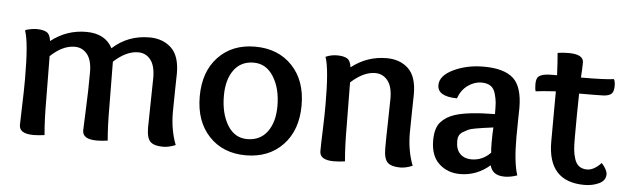

<svg xmlns="http://www.w3.org/2000/svg" viewBox="-42 -720 2834 871"><g transform="rotate(5 1375.0 -285.0)"><path d="M50.8 -466.8 55.2 -470.2Q82 -478 103 -478Q131.8 -478 147.9 -469Q164.1 -460 168 -429.2Q238.8 -484.9 328.1 -484.9Q415 -484.9 448.2 -420.9Q518.1 -484.9 616.2 -484.9Q676.8 -484.9 715.3 -449Q753.9 -413.1 753.9 -333Q753.9 -330.1 752.4 -259.5Q751 -189 751 -157.2Q751 -75.2 776.9 -8.8Q746.1 3.9 720.2 3.9Q679.2 3.9 662.1 -12.9Q645 -29.8 645 -77.1Q645 -111.8 647 -195.8Q648.9 -279.8 648.9 -304.2Q648.9 -358.9 627.4 -386Q606 -413.1 570.8 -413.1Q517.1 -413.1 460 -360.8Q461.9 -227.1 461.9 -157.2Q461.9 -66.9 467.8 -2Q440.9 2 418.9 2Q353 2 353 -38.1Q353 -55.2 356.9 -137.7Q360.8 -220.2 360.8 -304.2Q360.8 -358.9 338.9 -386Q316.9 -413.1 282.2 -413.1Q227.1 -413.1 171.9 -360.8Q173.8 -227.1 173.8 -166Q173.8 -69.8 180.2 -2Q152.8 2 129.9 2Q64.9 2 64.9 -38.1Q64.9 -61 67.4 -127.4Q69.8 -193.8 69.8 -248Q69.8 -415 50.8 -466.8Z M1221.2 -225.1Q1221.2 -305.2 1187.7 -358.6Q1154.3 -412.1 1097.2 -412.1Q1039.1 -412.1 1007.1 -368.2Q975.1 -324.2 975.1 -251Q975.1 -169.9 1007.6 -116.9Q1040 -64 1097.2 -64Q1156.2 -64 1188.7 -107.9Q1221.2 -151.9 1221.2 -225.1ZM1097.2 9.8Q993.2 9.8 929.7 -57.6Q866.2 -125 866.2 -238.3Q866.2 -351.1 929.7 -418Q993.2 -484.9 1097.2 -484.9Q1202.1 -484.9 1266.1 -418Q1330.1 -351.1 1330.1 -238.3Q1330.1 -125 1266.1 -57.6Q1202.1 9.8 1097.2 9.8Z M1536.1 -429.2Q1606.9 -484.9 1696.3 -484.9Q1757.3 -484.9 1795.2 -449Q1833 -413.1 1833 -333Q1833 -321.8 1831.5 -254.9Q1830.1 -188 1830.1 -157.2Q1830.1 -75.2 1856 -8.8Q1825.2 3.9 1800.3 3.9Q1759.3 3.9 1742.2 -12.9Q1725.1 -29.8 1725.1 -77.1Q1725.1 -128.9 1727.1 -202.4Q1729 -275.9 1729 -304.2Q1729 -358.9 1707 -386Q1685.1 -413.1 1650.4 -413.1Q1597.2 -413.1 1540 -360.8Q1542 -227.1 1542 -166Q1542 -69.8 1548.3 -2Q1521 2 1498 2Q1433.1 2 1433.1 -38.1Q1433.1 -66.9 1435.5 -131.8Q1438 -196.8 1438 -249Q1438 -415 1418.9 -466.8Q1443.4 -478 1471.2 -478Q1500 -478 1516.1 -469Q1532.2 -460 1536.1 -429.2Z M2203.6 -143.1Q2203.6 -189 2205.6 -213.9Q2175.3 -210 2161.9 -208Q2148.4 -206.1 2125.5 -202.1Q2102.5 -198.2 2092 -193.1Q2081.5 -188 2069.6 -180.9Q2057.6 -173.8 2052.5 -163.3Q2047.4 -152.8 2047.4 -139.2Q2047.4 -99.1 2067.4 -80.1Q2087.4 -61 2118.2 -61Q2169.4 -61 2205.6 -99.1Q2203.6 -111.8 2203.6 -143.1ZM2207.5 -274.9Q2207.5 -309.1 2206.1 -327.1Q2204.6 -345.2 2198 -368.2Q2191.4 -391.1 2175.8 -401.6Q2160.2 -412.1 2134.3 -412.1Q2101.6 -412.1 2072 -390.6Q2042.5 -369.1 2029.3 -331.1Q1940.4 -332 1940.4 -383.8Q1940.4 -426.8 2001 -455.8Q2061.5 -484.9 2138.2 -484.9Q2230.5 -484.9 2272.9 -447Q2315.4 -409.2 2315.4 -311Q2315.4 -308.1 2314.5 -264.2Q2313.5 -220.2 2313.5 -178.2Q2313.5 -64 2332.5 -6.8Q2303.2 3.9 2275.4 3.9Q2219.2 3.9 2208.5 -42Q2148.4 9.8 2073.2 9.8Q2015.6 9.8 1977.1 -26.1Q1938.5 -62 1938.5 -131.8Q1938.5 -188 1962.4 -215.1Q1986.3 -242.2 2026.4 -254.9Q2086.4 -273.9 2207.5 -274.9Z M2427.2 -474.1Q2436.5 -475.1 2472.7 -475.1Q2470.2 -534.2 2466.3 -576.2Q2487.3 -580.1 2515.6 -580.1Q2584.5 -580.1 2584.5 -543Q2584.5 -519 2581.5 -474.1Q2689.5 -474.1 2731.4 -480Q2737.3 -469.2 2737.3 -449.2Q2737.3 -421.9 2725.3 -412.4Q2713.4 -402.8 2687.5 -401.9Q2657.2 -400.9 2579.6 -400.9Q2577.6 -307.1 2577.6 -198.2Q2577.6 -166 2579.6 -145Q2581.5 -124 2588.4 -103Q2595.2 -82 2609.4 -71.5Q2623.5 -61 2645.5 -61Q2676.3 -61 2709.5 -96.2Q2735.4 -66.9 2735.4 -46.9Q2735.4 -18.1 2705.8 -4.2Q2676.3 9.8 2639.6 9.8Q2472.7 9.8 2472.7 -171.9Q2472.7 -219.2 2473.1 -302.7Q2473.6 -386.2 2473.6 -401.9Q2409.2 -397.9 2382.3 -394Q2378.4 -404.8 2378.4 -426.8Q2378.4 -453.1 2389.9 -462.2Q2401.4 -471.2 2427.2 -474.1Z"/></g></svg>

Font: Sukar
Style: Bold
Weight: 700
Designer: Dario Muhafara - Ghiath Alsory
Foundry: Dario Muhafara - Ghiath Alsory
Version: Version 1.00 March 27, 2016, initial release